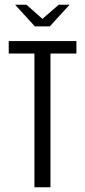

<svg xmlns="http://www.w3.org/2000/svg" viewBox="-20 -794 361 814"><path d="M44 -774H92L160 -714L229 -774H275L191 -682H128ZM126 -567H17V-620H304V-567H194V0H126Z"/></svg>

Font: Smooch Sans Thin Medium
Style: Regular
Weight: 500
Version: Version 1.010